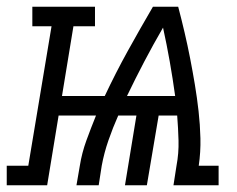

<svg xmlns="http://www.w3.org/2000/svg" viewBox="-85 -550 705 570"><path d="M-65 0V-58H-1L68 -472H11V-530H197V-472H133L99 -265H226Q258 -333 294.5 -399Q331 -465 369 -530H444Q454 -492 463 -453.5Q472 -415 479.5 -376.5Q487 -338 493.5 -299Q500 -260 504.5 -220Q509 -180 510 -139.5Q511 -99 505 -58H564V0H430L439 -58Q446 -95 445 -132.5Q444 -170 441 -207H386L351 0H286L320 -207H266Q250 -171 237 -133.5Q224 -96 217 -58L208 0H142L152 -58Q158 -96 171.5 -133Q185 -170 200 -207H89L55 0ZM292 -265H435Q428 -316 419 -367Q410 -418 399 -468Q370 -418 343.5 -367.5Q317 -317 292 -265Z"/></svg>

Font: Iosevka Curly Slab LtExObl
Style: Regular
Weight: 300
Width: 7
Italic angle: -9°
Monospace: yes
Designer: Belleve Invis
Foundry: Belleve Invis
Version: Version 11.1.0; ttfautohint (v1.8.3)